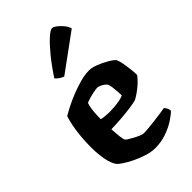

<svg xmlns="http://www.w3.org/2000/svg" viewBox="-232 -858 942 942"><g transform="rotate(-45 238.5 -387.5)"><path d="M263.5 0Q236.5 0 205.5 -9.8Q174.5 -19.5 146 -33.5Q117.5 -47.5 97.5 -61Q77.5 -74.5 72.5 -82Q57 -103.5 50 -143.2Q43 -183 43 -226Q43 -264 46.5 -301Q50 -338 56.2 -368.8Q62.5 -399.5 69 -417Q83.5 -426 110.8 -440Q138 -454 171.5 -467.5Q205 -481 239.5 -490.5Q274 -500 303.5 -500Q322.5 -500 349.2 -489.8Q376 -479.5 400.5 -465.2Q425 -451 435 -439Q440.5 -427 444.8 -403.5Q449 -380 451.8 -355.8Q454.5 -331.5 454 -316.5Q441.5 -299.5 424 -283.8Q406.5 -268 389.2 -256Q372 -244 359.5 -237.5Q338.5 -232 309 -228Q279.5 -224 245.8 -221.5Q212 -219 176.5 -218Q178 -185.5 181 -162.8Q184 -140 188 -135Q190.5 -131.5 201.8 -124.5Q213 -117.5 227 -110Q241 -102.5 254.5 -97Q268 -91.5 275.5 -91.5Q289 -91.5 309.5 -93.5Q330 -95.5 352.8 -98.2Q375.5 -101 396.5 -104Q417.5 -107 432 -109.5Q436.5 -105 441.5 -97Q446.5 -89 447.5 -76Q433.5 -61.5 405.8 -43.5Q378 -25.5 341.5 -12.8Q305 0 263.5 0ZM238 -284Q254.5 -284.5 271.8 -286.2Q289 -288 304.5 -291.2Q320 -294.5 330 -299.5Q330 -310.5 328.8 -327Q327.5 -343.5 325.5 -359.5Q323.5 -375.5 319.5 -384Q315.5 -390.5 306.2 -397Q297 -403.5 287.5 -407.5Q278 -411.5 271.5 -411.5Q263.5 -411.5 246.5 -408.2Q229.5 -405 212.5 -400Q195.5 -395 186.5 -390.5Q182 -378 179.2 -360Q176.5 -342 175.5 -323.5Q174.5 -305 174.5 -289.5Q188 -286.5 205.2 -285Q222.5 -283.5 238 -284ZM196 -564.5Q183 -568.5 171.8 -577Q160.5 -585.5 155 -592.5Q190 -646 223.5 -687Q257 -728 283.2 -751.5Q309.5 -775 321 -775Q330 -775 344 -764.5Q358 -754 371 -738.2Q384 -722.5 389 -705.5Z"/></g></svg>

Font: Texturina Medium
Style: Regular
Weight: 500
Designer: Guillermo Torres Carreño
Foundry: Omnibus-Type
Version: Version 1.003